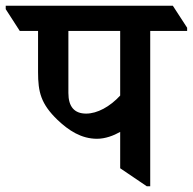

<svg xmlns="http://www.w3.org/2000/svg" viewBox="-72 -644 674 671"><path d="M267 -159C296 -159 325 -170 348 -183V-56L441 7H453V-536H582V-547L532 -624H-52V-612L-3 -536H61V-392C61 -322 71 -281 129 -225C168 -188 212 -159 267 -159ZM167 -319V-536H348V-310C312 -271 268 -247 229 -247C188 -247 167 -271 167 -319Z"/></svg>

Font: Noto Serif Devanagari SemiBold
Style: Regular
Weight: 600
Designer: Universal Thirst, Indian Type Foundry and the Monotype Design Team
Foundry: Monotype Imaging Inc.
Version: Version 2.004